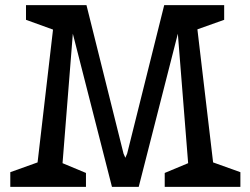

<svg xmlns="http://www.w3.org/2000/svg" viewBox="-20 -726 973 746"><path d="M914 0H620V-54L711 -92L671 -595L519 0H415L263 -595L223 -92L314 -54V0H20V-57L126 -95L186 -611L81 -649V-706H316L460 -129L467 -113L474 -129L618 -706H851V-649L747 -612L808 -95L914 -57Z"/></svg>

Font: Belgrano
Style: Regular
Weight: 400
Designer: Daniel Hernandez
Foundry: Daniel Hernndez
Version: Version 1.003